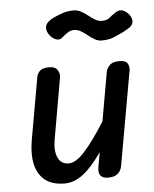

<svg xmlns="http://www.w3.org/2000/svg" viewBox="-53 -783 668 835"><g transform="rotate(-5 281.0 -365.0)"><path d="M195.5 9Q118 9 85.2 -44.5Q52.5 -98 70 -195.5L117.5 -464.5Q119 -475 130.2 -487.8Q141.5 -500.5 172 -500.5Q198.5 -500.5 208.2 -485Q218 -469.5 215.5 -453L168.5 -184.5Q160 -136.5 173.8 -106.5Q187.5 -76.5 221 -76.5Q252 -76.5 291 -119.5Q330 -162.5 382.5 -245.5L420.5 -460.5Q422 -471 434.8 -485.8Q447.5 -500.5 478.5 -500.5Q506 -500.5 514 -487Q522 -473.5 519.5 -457L446.5 -46Q445 -35.5 438.8 -24.8Q432.5 -14 420 -7Q407.5 0 386 0Q362.5 0 353 -12.2Q343.5 -24.5 347.5 -48.5L359 -113.5Q315 -50 276 -20.5Q237 9 195.5 9ZM409.5 -596.5Q394 -596.5 379.5 -605Q365 -613.5 351.5 -624.5Q338 -635.5 323.8 -644Q309.5 -652.5 293.5 -652.5Q280 -652.5 267.2 -644.8Q254.5 -637 242 -625.5Q232.5 -616 220.8 -617.2Q209 -618.5 198.2 -626.8Q187.5 -635 180.5 -647.2Q173.5 -659.5 173.5 -671.5Q173.5 -686 185.5 -697Q197.5 -708 215.5 -716Q232 -723.5 252.8 -730.5Q273.5 -737.5 298.5 -737.5Q316.5 -737.5 332 -729Q347.5 -720.5 361.2 -709.5Q375 -698.5 389 -690Q403 -681.5 418 -681.5Q440.5 -681.5 451.8 -691.5Q463 -701.5 481 -713Q498 -724.5 513.8 -718Q529.5 -711.5 540 -697.2Q550.5 -683 550.5 -670Q550.5 -655.5 540.2 -646.5Q530 -637.5 506 -625Q488.5 -616.5 465.5 -606.5Q442.5 -596.5 409.5 -596.5Z"/></g></svg>

Font: Edu AU VIC WA NT Pre Medium
Style: Regular
Weight: 500
Designer: Tina and Corey Anderson, Eben Sorkin, Mirko Velimirovic
Foundry: Google for Education
Version: Version 1.001